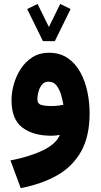

<svg xmlns="http://www.w3.org/2000/svg" viewBox="-20 -689 514 976"><path d="M198.2 -480 118.2 -643.1 170.9 -668.9 228.5 -551.8 286.1 -668.9 338.9 -643.1 258.8 -480ZM435.5 -113.3Q435.5 4.4 392.1 81.3Q348.6 158.2 269.8 202.6Q190.9 247.1 85.4 267.1L33.2 126.5Q130.4 107.9 197.8 75.4Q265.1 43 284.2 -3.4Q261.7 1 241.7 1Q148.4 1 93.5 -40.8Q38.6 -82.5 38.6 -179.7Q38.6 -219.2 50.5 -261.5Q62.5 -303.7 86.2 -339.8Q109.9 -376 145.5 -398.4Q181.2 -420.9 228 -420.9Q283.7 -420.9 323 -394.5Q362.3 -368.2 387.2 -323.7Q412.1 -279.3 423.8 -224.6Q435.5 -169.9 435.5 -113.3ZM238.8 -149.9Q259.8 -149.9 276.4 -152.1Q293 -154.3 302.2 -156.2Q299.3 -175.3 291.7 -203.1Q284.2 -231 268.8 -252.4Q253.4 -273.9 227.1 -273.9Q205.1 -273.9 192.6 -257.8Q180.2 -241.7 175 -220.9Q169.9 -200.2 169.9 -185.5Q169.9 -161.1 190.4 -155.5Q210.9 -149.9 238.8 -149.9Z"/></svg>

Font: Vazirmatn RD Black
Style: Regular
Weight: 900
Designer: Saber Rastikerdar
Foundry: Saber Rastikerdar
Version: Version 32.102